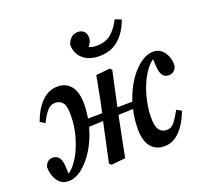

<svg xmlns="http://www.w3.org/2000/svg" viewBox="-127 -884 1111 1045"><g transform="rotate(-20 428.0 -361.0)"><path d="M653 12Q606 12 577.5 -23Q549 -58 550 -130Q550 -158 553.5 -185Q557 -212 563 -237L478 -234L473 -212Q462 -159 452 -106.5Q442 -54 431 0L350 8L338 -2L387 -231L305 -228Q287 -161 254 -106.5Q221 -52 181 -20Q141 12 100 12Q59 12 36.5 -22Q14 -56 15 -101Q23 -123 34.5 -130.5Q46 -138 60 -138Q108 -138 111 -69L113 -26Q146 -49 173 -95.5Q200 -142 216.5 -201.5Q233 -261 233 -322Q234 -375 218 -394.5Q202 -414 175 -414Q147 -414 127 -389.5Q107 -365 89 -328L61 -345Q87 -416 127 -454.5Q167 -493 217 -493Q266 -493 294.5 -458Q323 -423 322 -351Q322 -331 320 -311.5Q318 -292 315 -272L397 -273Q409 -324 418.5 -375.5Q428 -427 438 -479L518 -487L530 -478L486 -275L573 -276Q593 -338 625 -387Q657 -436 695.5 -464.5Q734 -493 772 -493Q812 -493 835 -459Q858 -425 856 -381Q849 -359 836.5 -351Q824 -343 810 -343Q785 -343 773.5 -361Q762 -379 760 -412L758 -455Q726 -433 699 -386Q672 -339 656 -280Q640 -221 639 -160Q639 -107 654.5 -87Q670 -67 697 -67Q725 -67 744 -92Q763 -117 782 -153L810 -137Q783 -66 743.5 -26.5Q704 13 653 12ZM491 -570Q431 -570 396 -601Q361 -632 361 -683Q368 -705 383.5 -719.5Q399 -734 424 -734Q444 -734 457.5 -721.5Q471 -709 471 -685Q471 -659 451 -637Q472 -628 495 -628Q546 -628 578.5 -654.5Q611 -681 636 -730L672 -716Q648 -648 603 -609Q558 -570 491 -570Z"/></g></svg>

Font: Source Serif 4 Semibold
Style: Italic
Weight: 600
Italic angle: -12°
Designer: Frank Grießhammer
Foundry: Adobe
Version: Version 4.005;hotconv 1.1.0;makeotfexe 2.6.0